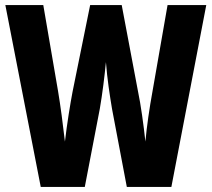

<svg xmlns="http://www.w3.org/2000/svg" viewBox="-20 -734 831 754"><path d="M790 -714H638L579 -376C567 -311 556 -235 551 -178C544 -243 533 -323 522 -375L458 -714H334L265 -374C256 -327 243 -247 235 -178C228 -240 217 -323 208 -376L150 -714H1L140 0H313L372 -307C382 -364 391 -438 396 -490C401 -424 411 -360 420 -306L478 0H653Z"/></svg>

Font: Noto Sans Georgian ExtraCondensed ExtraBold
Style: Regular
Weight: 800
Width: 2
Designer: Monotype Design Team, Akaki Razmadze
Foundry: Google LLC
Version: Version 2.005